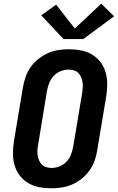

<svg xmlns="http://www.w3.org/2000/svg" viewBox="-20 -1009 640 1037"><path d="M257 8Q224 8 192 2Q160 -4 133 -20Q106 -36 87 -60.5Q68 -85 59 -115.5Q50 -146 50 -179Q50 -212 55 -245L104 -538Q109 -566 118.5 -594Q128 -622 145.5 -646.5Q163 -671 187.5 -690.5Q212 -710 239 -722Q266 -734 295 -738.5Q324 -743 352 -743Q385 -743 417 -737Q449 -731 476 -715Q503 -699 522 -674.5Q541 -650 550 -619.5Q559 -589 559 -556Q559 -523 554 -490L505 -197Q501 -169 491 -141Q481 -113 463.5 -88.5Q446 -64 422 -44.5Q398 -25 370.5 -13Q343 -1 314 3.5Q285 8 257 8ZM259 -102Q280 -102 301.5 -110.5Q323 -119 339 -135.5Q355 -152 363 -173Q371 -194 375 -215L424 -508Q426 -523 427 -537.5Q428 -552 425.5 -566Q423 -580 417.5 -593Q412 -606 402.5 -615.5Q393 -625 379 -629Q365 -633 350 -633Q329 -633 307.5 -624.5Q286 -616 270.5 -599.5Q255 -583 246.5 -562Q238 -541 234 -520L186 -227Q183 -212 182 -197.5Q181 -183 183.5 -169Q186 -155 191.5 -142Q197 -129 206.5 -119.5Q216 -110 230 -106Q244 -102 259 -102ZM430 -798H323L203 -926L283 -984L384 -855L527 -989L596 -921Z"/></svg>

Font: Iosevka SS04 XBd Ex
Style: Italic
Weight: 800
Width: 7
Italic angle: -9°
Monospace: yes
Designer: Belleve Invis
Foundry: Belleve Invis
Version: Version 19.0.0; ttfautohint (v1.8.4)